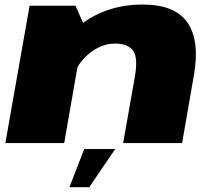

<svg xmlns="http://www.w3.org/2000/svg" viewBox="-20 -614 928 824"><path d="M3 0H255.5L343 -501L304 -589.5H107ZM508.5 0H761.5L812.5 -293Q838 -439.5 784.5 -517Q731 -594.5 592.5 -594.5Q426.5 -594.5 309 -494.5Q191.5 -394.5 178 -322L289 -259.5Q302 -332 357 -379.5Q412 -427 474 -427Q529 -427 551.2 -396.8Q573.5 -366.5 558 -280.5ZM278 189.5H363L474.5 25.5H341.5Z"/></svg>

Font: Anybody Expanded Black
Style: Italic
Weight: 900
Width: 7
Italic angle: -10°
Version: Version 1.113;gftools[0.9.25]